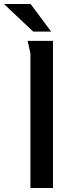

<svg xmlns="http://www.w3.org/2000/svg" viewBox="-73 -933 361 953"><path d="M64 -730H190V0H78V-666Q78 -667 75 -681.5Q72 -696 68.5 -711.5Q65 -727 64 -730ZM79 -913 181 -776H92L-53 -913Z"/></svg>

Font: Rosario SemiBold
Style: Regular
Weight: 600
Designer: Hector Gatti
Foundry: Omnibus Type
Version: Version 1.101; ttfautohint (v1.8.1.43-b0c9)